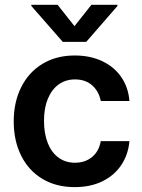

<svg xmlns="http://www.w3.org/2000/svg" viewBox="-20 -768 593 799"><path d="M37.1 -262.7Q37.1 -343.3 68.4 -405.5Q99.6 -467.8 157 -502.4Q214.4 -537.1 291 -537.1Q355 -537.1 405 -513.7Q455.1 -490.2 484.6 -447.3Q514.2 -404.3 518.6 -347.7H399.4Q391.6 -387.7 363.8 -412.6Q335.9 -437.5 292 -437.5Q253.4 -437.5 224.4 -416.7Q195.3 -396 179.2 -357.2Q163.1 -318.4 163.1 -265.6Q163.1 -211.4 179 -172.1Q194.8 -132.8 223.9 -111.8Q252.9 -90.8 292 -90.8Q334 -90.8 362.8 -114.3Q391.6 -137.7 399.4 -180.7H518.6Q513.7 -124.5 484.6 -81.1Q455.6 -37.6 405.8 -13.4Q356 10.7 291 10.7Q213.4 10.7 156 -23.9Q98.6 -58.6 67.9 -120.6Q37.1 -182.6 37.1 -262.7ZM290 -659.2 360.4 -748H468.8V-743.2L338.9 -593.8H241.2L110.4 -743.2V-748H219.7Z"/></svg>

Font: Pretendard JP SemiBold
Style: Regular
Weight: 600
Designer: Base glyphs from Inter by Rasmus Andersson; Hangeul glyphs from Noto Sans CJK(Source Han Sans) by Jang Soo-young and Kan
Foundry: Kil Hyung-jin
Version: Version 1.309